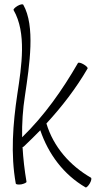

<svg xmlns="http://www.w3.org/2000/svg" viewBox="-20 -834 469 877"><path d="M91 -167C116 -190 140 -215 164 -239C201 -130 271 -36 371 22C374 24 383 16 390 4C397 -8 399 -19 396 -22C300 -77 224 -163 192 -270C263 -347 327 -430 380 -521C382 -525 374 -533 362 -540C350 -547 339 -550 336 -546C265 -423 183 -306 81 -207C80 -271 84 -334 94 -397C115 -539 142 -715 86 -813C83 -816 72 -814 60 -807C48 -800 40 -791 42 -788C102 -684 79 -534 59 -403C39 -268 28 -130 52 4C53 9 64 10 78 8C91 5 102 0 101 -4C92 -57 86 -109 83 -162C86 -163 89 -164 91 -167Z"/></svg>

Font: Nupuram Condensed Thin
Style: Regular
Weight: 100
Width: 3
Designer: Santhosh Thottingal (santhosh.thottingal@gmail.com)
Foundry: SMC
Version: Version 1.000